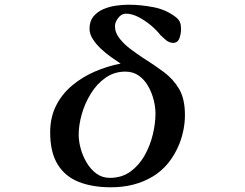

<svg xmlns="http://www.w3.org/2000/svg" viewBox="-20 -785 1040 815"><path d="M640 -303Q640 -331 632 -362Q624 -393 608.5 -420Q593 -447 569 -464Q545 -481 512 -481Q465 -481 428 -455Q391 -429 365.5 -387.5Q340 -346 327 -300Q314 -254 314 -213Q314 -186 322.5 -154.5Q331 -123 348 -94.5Q365 -66 389.5 -48Q414 -30 446 -30Q497 -30 533.5 -56.5Q570 -83 593.5 -124.5Q617 -166 628.5 -213.5Q640 -261 640 -303ZM765 -297Q765 -236 742 -176Q704 -81 628 -35.5Q552 10 451 10Q372 10 314 -13Q256 -36 224.5 -87.5Q193 -139 193 -223Q193 -287 218 -336.5Q243 -386 286 -422Q329 -458 382 -481Q435 -504 492 -515Q475 -526 452.5 -542Q430 -558 409 -577.5Q388 -597 374 -619Q360 -641 360 -663Q360 -695 376.5 -715Q393 -735 418.5 -746Q444 -757 472.5 -761Q501 -765 525 -765Q577 -765 631.5 -754.5Q686 -744 728 -711Q747 -696 748 -672Q750 -647 742.5 -625Q735 -603 715 -603Q708 -603 701 -605.5Q694 -608 688 -612Q683 -616 674 -624Q665 -632 661 -636Q646 -656 621 -677Q596 -698 568 -712.5Q540 -727 514 -727Q496 -727 482 -709Q468 -691 468 -674Q468 -646 488 -621Q508 -596 535 -576Q562 -556 583 -542Q634 -510 675 -479.5Q716 -449 740.5 -407Q765 -365 765 -297Z"/></svg>

Font: Kaisei Tokumin ExtraBold
Style: Regular
Weight: 800
Designer: Font-Kai, 金井和夫
Foundry: KAZUO KANAI
Version: Version 5.003